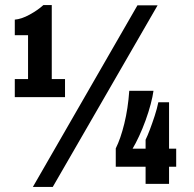

<svg xmlns="http://www.w3.org/2000/svg" viewBox="-20 -721 760 753"><path d="M38 -340V-411H90V-583H38V-644Q64 -646 96 -663.5Q128 -681 150 -701H183V-411H235V-340ZM109 12 519 -700H598L187 12ZM551 0V-67H434V-139Q453 -177 467.5 -236Q482 -295 487 -365H582Q579 -343 571 -312.5Q563 -282 551 -249Q539 -216 525.5 -187Q512 -158 500 -138H551V-173Q558 -187 567.5 -212Q577 -237 586.5 -266Q596 -295 601 -320H643V-138H671V-67H643V0Z"/></svg>

Font: Archivo ExtraCondensed Black
Style: Regular
Weight: 900
Width: 2
Designer: Hector Gatti
Foundry: Omnibus-Type
Version: Version 2.001; ttfautohint (v1.8.3)